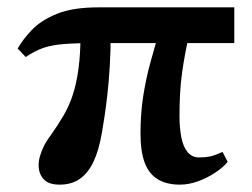

<svg xmlns="http://www.w3.org/2000/svg" viewBox="-20 -490 686 522"><path d="M469 12Q433 12 409 -2.5Q385 -17 373.5 -47.5Q362 -78 362 -127Q362 -182 369.5 -229.5Q377 -277 389 -320.5Q401 -364 414 -408H497Q490 -378 484.5 -349.5Q479 -321 475 -292Q471 -263 469.5 -234Q468 -205 468 -174Q468 -142 473 -116.5Q478 -91 490 -76.5Q502 -62 521 -62Q538 -62 550.5 -64.5Q563 -67 585 -77L599 -50Q587 -35 565 -20.5Q543 -6 518 3Q493 12 469 12ZM142 12Q112 12 98.5 -3Q85 -18 85 -41Q85 -53 88.5 -65Q92 -77 98.5 -91Q105 -105 117 -121Q137 -149 152.5 -175.5Q168 -202 178 -232.5Q188 -263 193.5 -304Q199 -345 199 -402H281Q281 -354 278.5 -311.5Q276 -269 272 -233.5Q268 -198 264 -172Q260 -146 257 -129Q249 -82 234.5 -51Q220 -20 197.5 -4Q175 12 142 12ZM50 -335 28 -358Q42 -383 67 -409Q92 -435 135 -452.5Q178 -470 248 -470H617V-373H248Q191 -373 156.5 -370.5Q122 -368 98.5 -360Q75 -352 50 -335Z"/></svg>

Font: Frank Ruhl Libre ExtraBold
Style: Regular
Weight: 800
Designer: Yanek Iontef
Foundry: Fontef
Version: Version 6.003;gftools[0.9.30]